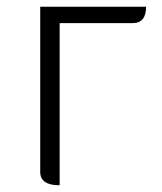

<svg xmlns="http://www.w3.org/2000/svg" viewBox="-20 -553 484 573"><path d="M158 0Q100 0 100 -40V-533H416Q416 -484 376 -484H158V0Z"/></svg>

Font: Swei Half Moon CJK SC
Style: Light
Weight: 300
Version: Version 2.071